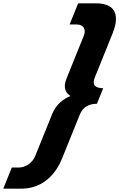

<svg xmlns="http://www.w3.org/2000/svg" viewBox="-70 -880 721 1160"><path d="M553.5 -347C506.2 -347 484.2 -366 502.8 -412L610.6 -679C644.2 -762 649.7 -860 508.9 -860H402.2L350.4 -732H394.4C432.9 -732 452.4 -704 436.3 -664L332.4 -407C309.4 -350 326.2 -318 356.3 -300C311.6 -282 268.6 -249 246 -193L142.1 64C126 104 83.9 132 45.4 132H1.4L-50.3 260H56.4C197.2 260 270.8 162 304.4 79L412.3 -188C430.8 -234 468.2 -253 515.5 -253Z"/></svg>

Font: Hussar
Style: BdWideOblFour
Weight: 700
Foundry: Cannot Into Space Fonts
Version: Version 2.00